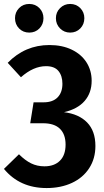

<svg xmlns="http://www.w3.org/2000/svg" viewBox="-21 -936 527 972"><path d="M-1 -81 75 -155Q106 -124 136.5 -109Q167 -94 204 -94Q254 -94 282.5 -122.5Q311 -151 311 -204Q311 -256 282.5 -284Q254 -312 197 -312H132L149 -418H200Q246 -418 270.5 -443Q295 -468 295 -512Q295 -552 275 -576.5Q255 -601 212 -601Q148 -601 85 -545L18 -618Q106 -708 229 -708Q294 -708 342.5 -684.5Q391 -661 417 -620Q443 -579 443 -527Q443 -466 407.5 -425Q372 -384 303 -368Q378 -359 420 -316Q462 -273 462 -197Q462 -133 430.5 -84.5Q399 -36 343 -10Q287 16 215 16Q79 16 -1 -81ZM199 -844Q199 -813 178.5 -792Q158 -771 127 -771Q96 -771 75.5 -792Q55 -813 55 -844Q55 -874 75.5 -895Q96 -916 127 -916Q158 -916 178.5 -895Q199 -874 199 -844ZM406 -844Q406 -813 385.5 -792Q365 -771 334 -771Q304 -771 283 -792Q262 -813 262 -844Q262 -874 283 -895Q304 -916 334 -916Q365 -916 385.5 -895Q406 -874 406 -844Z"/></svg>

Font: Fira Sans Condensed SemiBold
Style: Regular
Weight: 600
Width: 3
Designer: bBox Type GmbH & Carrois Corporate GbR & Edenspiekermann AG
Foundry: bBox Type GmbH & Carrois Corporate GbR & Edenspiekermann AG
Version: Version 4.301